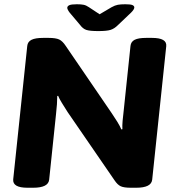

<svg xmlns="http://www.w3.org/2000/svg" viewBox="-20 -880 825 902"><path d="M109 2Q39 2 42 -37L108 -664Q110 -684 128 -693Q146 -702 183 -702H208Q242 -702 258 -694.5Q274 -687 289 -664L505 -348Q518 -329 531 -308Q544 -287 550 -272L555 -273Q554 -290 556 -312.5Q558 -335 561 -359L593 -664Q595 -684 612.5 -693Q630 -702 667 -702H694Q765 -702 761 -663L695 -36Q691 2 620 2H595Q562 2 547 -5Q532 -12 518 -33L298 -353Q284 -375 271 -396Q258 -417 253 -430L249 -429Q249 -413 247.5 -390Q246 -367 243 -342L211 -36Q207 2 136 2ZM569 -860Q594 -860 602.5 -856Q611 -852 611 -845Q611 -836 596 -821L534 -762Q517 -745 499 -739.5Q481 -734 442 -734Q402 -734 385.5 -739.5Q369 -745 356 -763L307 -821Q301 -829 298.5 -834.5Q296 -840 296 -843Q296 -851 305.5 -855.5Q315 -860 341 -860Q361 -860 373 -857.5Q385 -855 398 -846L448 -813L504 -846Q520 -855 533.5 -857.5Q547 -860 569 -860Z"/></svg>

Font: Asap Semi Expanded Semi Expanded ExtraBold
Style: Italic
Weight: 800
Width: 6
Italic angle: -6°
Designer: Pablo Cosgaya
Foundry: Omnibus-Type
Version: Version 3.001; ttfautohint (v1.8.4.7-5d5b)